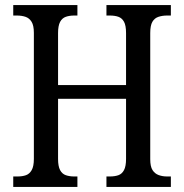

<svg xmlns="http://www.w3.org/2000/svg" viewBox="-20 -734 723 754"><path d="M32 0V-41H49Q68 -41 82 -46Q96 -51 104.5 -66Q113 -81 113 -110V-605Q113 -634 104 -648.5Q95 -663 80 -668Q65 -673 46 -673H32V-714H284V-673H271Q253 -673 238.5 -668Q224 -663 216 -648Q208 -633 208 -604V-400H475V-604Q475 -634 467 -648.5Q459 -663 445 -668Q431 -673 411 -673H398V-714H651V-673H636Q618 -673 602.5 -668Q587 -663 578.5 -648.5Q570 -634 570 -604V-109Q570 -80 579 -66Q588 -52 603 -46.5Q618 -41 636 -41H651V0H398V-41H411Q431 -41 445 -46Q459 -51 467 -66Q475 -81 475 -110V-346H208V-110Q208 -81 216 -66Q224 -51 238.5 -46Q253 -41 271 -41H284V0Z"/></svg>

Font: Noto Serif Condensed
Style: Regular
Weight: 400
Width: 3
Designer: Monotype Design Team
Foundry: Monotype Imaging Inc.
Version: Version 2.015